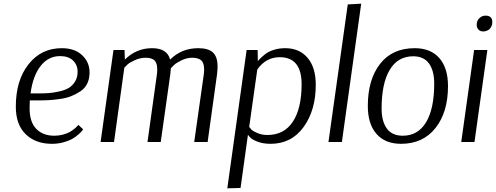

<svg xmlns="http://www.w3.org/2000/svg" viewBox="-20 -772 2697 1044"><path d="M406 -93 432 -69Q430 -66 426 -60.5Q422 -55 407 -41.5Q392 -28 374 -17.5Q356 -7 326 1.5Q296 10 262 10Q174 10 120 -42Q66 -94 66 -192Q66 -335 135 -422.5Q204 -510 316 -510Q386 -510 426.5 -472Q467 -434 467 -378Q467 -344 454.5 -318Q442 -292 418 -276Q394 -260 368 -249.5Q342 -239 307.5 -234Q273 -229 246.5 -227.5Q220 -226 187 -226H142Q141 -212 141 -183Q141 -108 177.5 -71Q214 -34 275 -34Q300 -34 322.5 -40Q345 -46 359.5 -54.5Q374 -63 385 -72Q396 -81 401 -87ZM307 -467Q243 -467 201 -413.5Q159 -360 146 -264H189Q221 -264 246.5 -266Q272 -268 303 -275Q334 -282 354 -294Q374 -306 388 -328.5Q402 -351 402 -382Q402 -419 377 -443Q352 -467 307 -467Z M527 0 597 -500H657L659 -448Q721 -510 807 -510Q889 -510 905 -448Q967 -510 1058 -510Q1112 -510 1137.5 -487Q1163 -464 1163 -410Q1163 -391 1160 -367L1109 0H1036L1087 -359Q1090 -379 1090 -393Q1090 -430 1074 -444Q1058 -458 1025 -458Q996 -458 968 -444.5Q940 -431 928 -420Q916 -409 909 -401L906 -368L854 0H782L832 -359Q835 -378 835 -394Q835 -430 819.5 -444Q804 -458 772 -458Q742 -458 713.5 -445Q685 -432 674 -422Q663 -412 656 -404L600 0Z M1216 252 1321 -500H1381L1382 -439Q1387 -446 1395.5 -454.5Q1404 -463 1422 -477.5Q1440 -492 1469 -501Q1498 -510 1531 -510Q1608 -510 1652.5 -457.5Q1697 -405 1697 -311Q1697 -173 1631 -81.5Q1565 10 1451 10Q1410 10 1379.5 -2Q1349 -14 1339 -26L1329 -38H1328L1288 250ZM1501 -461Q1426 -461 1379 -394L1335 -82Q1340 -75 1347.5 -67Q1355 -59 1379.5 -48.5Q1404 -38 1434 -38Q1525 -38 1572.5 -110.5Q1620 -183 1620 -314Q1620 -461 1501 -461Z M1944 -752 1839 0H1766L1871 -748Z M2416 -304Q2416 -162 2348 -76Q2280 10 2161 10Q2074 10 2027 -44Q1980 -98 1980 -196Q1980 -339 2046.5 -424.5Q2113 -510 2235 -510Q2322 -510 2369 -456Q2416 -402 2416 -304ZM2227 -466Q2143 -466 2099 -392Q2055 -318 2055 -182Q2055 -112 2083.5 -73Q2112 -34 2170 -34Q2253 -34 2297 -107.5Q2341 -181 2341 -317Q2341 -388 2312.5 -427Q2284 -466 2227 -466Z M2630 -500 2560 0H2488L2558 -500ZM2590 -676Q2602 -687 2621 -687Q2639 -687 2649 -677Q2657 -668 2657 -651Q2657 -629 2640 -612Q2624 -601 2608 -601Q2590 -601 2581 -612Q2572 -622 2572 -638Q2572 -662 2590 -676Z"/></svg>

Font: ArsenalItalic
Style: Italic
Weight: 400
Italic angle: -9°
Designer: Andrij Shevchenko
Foundry: Stairsfor.com
Version: Version 1.000